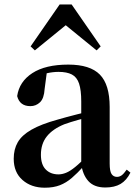

<svg xmlns="http://www.w3.org/2000/svg" viewBox="-20 -850 625 886"><path d="M186.6 16.2Q124.2 16.2 83.8 -19.4Q43.3 -54.9 43.3 -117.6Q43.3 -161.2 62 -193.6Q80.7 -226.1 125.1 -251.5Q169.6 -277 245.4 -297.9Q284.8 -309.4 334.4 -322Q384 -334.6 424 -344.4V-318.9Q384 -308.9 344 -297.6Q303.9 -286.4 277.1 -276.7Q223.3 -254.9 196.1 -220.6Q168.8 -186.4 168.8 -135.9Q168.8 -90.4 191.1 -67.9Q213.3 -45.3 250 -45.3Q266.3 -45.3 284.7 -52.6Q303.1 -59.9 327.4 -79.7Q351.8 -99.4 385.3 -135.5L400.8 -82.4H365.7Q336.6 -50.6 311.2 -28.7Q285.7 -6.8 256.4 4.7Q227 16.2 186.6 16.2ZM466.1 15.2Q414.6 15.2 387.9 -14.2Q361.2 -43.6 354.9 -94V-96.5V-381.4Q354.9 -434.7 344.8 -464.5Q334.7 -494.3 311.6 -506.3Q288.5 -518.3 250 -518.3Q224.4 -518.3 197.3 -512.2Q170.2 -506.1 133.8 -491.2L196.1 -516.3L185.9 -439.2Q183.3 -395.9 164.6 -378Q145.8 -360.2 120.3 -360.2Q71.1 -360.2 59.2 -406.5Q68.9 -473.5 129.4 -512.7Q189.9 -551.9 295.1 -551.9Q395.4 -551.9 440.7 -505.9Q486.1 -459.8 486.1 -356.2V-94.8Q486.1 -60.3 494.8 -47Q503.6 -33.8 519.7 -33.8Q531.3 -33.8 541.3 -40.9Q551.3 -48.1 564.7 -67.2L581.9 -53.4Q564 -17.5 536.2 -1.1Q508.4 15.2 466.1 15.2ZM425.7 -617.5 244.1 -765.6H322.7L140.8 -617.5L121.2 -635.9L255.3 -829.5H310.5L444.6 -635.9Z"/></svg>

Font: Source Han Serif JP VF
Style: Regular
Weight: 250
Designer: Ryoko NISHIZUKA 西塚涼子 (kana & ideographs); Frank Grießhammer (Latin, Greek & Cyrillic); Wenlong ZHANG 张文龙 (bopomofo); San
Foundry: Adobe
Version: Version 2.001;hotconv 1.1.0;makeotfexe 2.6.0